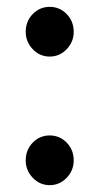

<svg xmlns="http://www.w3.org/2000/svg" viewBox="-20 -531 290 560"><path d="M125 9Q96 9 75.5 -12.5Q55 -34 55 -63Q55 -94 75.5 -115Q96 -136 125 -136Q154 -136 174.5 -115Q195 -94 195 -63Q195 -34 174.5 -12.5Q154 9 125 9ZM125 -366Q96 -366 75.5 -387.5Q55 -409 55 -438Q55 -469 75.5 -490Q96 -511 125 -511Q154 -511 174.5 -490Q195 -469 195 -438Q195 -409 174.5 -387.5Q154 -366 125 -366Z"/></svg>

Font: Red Hat Text Medium
Style: Regular
Weight: 500
Designer: Pentagram, MCKL
Foundry: Pentagram, MCKL
Version: Version 1.023